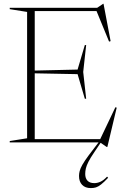

<svg xmlns="http://www.w3.org/2000/svg" viewBox="-20 -746 656 1006"><path d="M431.5 -510 416 -369 431.5 -228.5H424.5L386.5 -357.5L150.5 -362V-376L386.5 -381.5L424.5 -510ZM559.5 -530.5 551.5 -528 482.5 -696 509.5 -688H127V-705H489L520 -726H522.5ZM501 -8.5 584.5 -184 591.5 -182 542.5 24H539L504 0H127V-17H523.5ZM31 0V-7L122 -21.5V-683.5L31 -698V-705H162V0ZM475 50Q453.5 81.5 443.2 102Q433 122.5 429.8 137Q426.5 151.5 426.5 165.5Q426.5 188 438.5 200.8Q450.5 213.5 474 213.5Q490.5 213.5 506.8 206Q523 198.5 541 179.5L546.5 185.5Q525 208.5 510 220.2Q495 232 482.8 235.8Q470.5 239.5 456 239.5Q426.5 239.5 410.2 222.5Q394 205.5 394 176Q394 163.5 397.5 149.8Q401 136 412.2 116.2Q423.5 96.5 445 67.5L498 -2H510Z"/></svg>

Font: Newsreader 60pt ExtraLight
Style: Regular
Weight: 250
Designer: Hugues Gentile
Foundry: Production Type
Version: Version 1.003